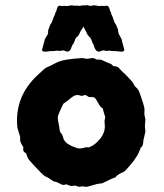

<svg xmlns="http://www.w3.org/2000/svg" viewBox="-20 -720 641 750"><path d="M314.9 9.8 303.2 7.8 288.1 9.8 273.9 4.9 257.8 6.8 238.8 0Q236.8 0 231 2Q225.1 3.9 213.4 -2.9Q201.2 -9.8 194.3 -10.3Q188 -11.2 178.7 -18.6Q169.4 -25.9 154.8 -32.2Q145 -39.1 119.6 -66.4Q94.2 -93.8 90.8 -99.1Q87.4 -104.5 83 -119.1Q82 -121.1 76.2 -125Q70.3 -128.9 70.8 -135.7V-146Q57.6 -165.5 58.6 -174.8Q59.1 -184.1 58.1 -188Q57.1 -191.9 53.2 -203.6Q49.3 -215.3 47.9 -221.2Q35.6 -341.3 126 -425.8Q155.8 -454.6 162.1 -456.5Q172.4 -460.4 200.2 -475.1Q228 -489.7 303.2 -493.2L318.8 -490.2L340.8 -493.2Q348.6 -493.2 356 -487.8Q358.9 -486.8 366.7 -487.3Q374.5 -487.8 384.8 -482.4Q394.5 -477.1 406.2 -473.1Q418 -469.2 421.9 -461.9Q438 -460.9 442.4 -456.5L450.2 -448.7Q453.1 -445.3 454.1 -443.8Q457 -440.9 467.8 -431.2Q478.5 -420.9 481.4 -417Q484.4 -413.1 490.2 -407.7Q499.5 -398.9 502 -391.6Q504.4 -384.8 510.3 -379.9Q516.1 -375 519.5 -369.6Q523.4 -364.3 528.3 -349.1Q533.2 -334 539.1 -316.9Q544.9 -299.8 544.4 -288.6Q543.9 -276.9 543.9 -273.9L547.9 -252.9L545.9 -225.6L547.9 -206.1L540 -170.9Q540 -147.5 527.8 -142.1L528.8 -138.2Q526.4 -135.7 522.9 -126.5Q511.7 -98.1 470.2 -54.2Q466.8 -49.8 457 -45.9Q439.9 -38.6 431.2 -27.8Q428.7 -25.9 421.9 -23.9Q415 -21.5 399.4 -13.7Q383.8 -5.9 379.9 -4.4Q376 -2.9 369.1 -2.9Q362.3 -2.9 340.8 3.9Q319.3 10.7 314.9 9.8ZM338.9 -340.8H329.1Q326.2 -340.8 321.3 -344.7Q316.4 -348.6 314 -348.6Q311 -349.1 306.2 -347.2Q300.8 -345.2 298.8 -345.2Q296.9 -345.2 290 -347.7Q283.2 -350.1 274.4 -347.7Q265.6 -344.7 252.9 -334Q240.2 -323.2 235.4 -320.3Q230.5 -317.4 227.5 -314.9Q225.6 -312 215.8 -290Q206.1 -268.1 205.6 -263.7Q205.1 -259.3 207.5 -244.6Q210 -230 210.9 -227.1L213.9 -207Q214.8 -204.1 218.3 -200.2Q224.6 -192.9 226.6 -183.1Q230.5 -162.6 261.7 -148.9Q281.2 -140.1 290.5 -140.1Q299.8 -140.1 305.7 -142.1Q311.5 -144 314 -144.5Q315.9 -145 321.8 -144.5Q327.6 -144 329.1 -145Q352.1 -153.8 372.1 -179.2Q392.1 -204.6 389.2 -233.9Q388.2 -245.1 388.2 -247.6L391.1 -262.2L382.8 -290Q382.8 -293.9 381.8 -295.9Q379.9 -297.9 375.5 -300.8Q371.1 -303.7 362.8 -318.8Q354.5 -334 351.1 -337.4Q346.7 -340.8 338.9 -340.8ZM186 -642.6Q189.9 -655.3 192.4 -659.2Q194.8 -663.1 195.8 -668Q196.8 -672.9 199.2 -674.8Q200.2 -676.8 202.1 -684.6Q204.1 -692.4 207 -694.8Q208 -698.7 215.8 -697.3Q223.6 -695.8 227.5 -696.8Q231.4 -697.8 236.3 -696.8Q240.7 -695.3 248.5 -697.3Q256.3 -699.2 260.3 -699.2Q264.2 -699.2 266.1 -698.2Q268.1 -697.3 275.4 -697.8Q283.2 -698.2 287.1 -697.3Q291 -696.3 296.4 -698.2Q301.8 -699.2 306.6 -699.2H315.9Q323.7 -700.7 331.1 -696.8L347.2 -699.2Q354 -699.2 361.3 -697.3Q368.2 -695.3 373 -696.8Q377.9 -697.8 381.8 -696.8Q385.7 -695.8 393.6 -697.3Q401.4 -698.7 402.8 -694.8Q406.2 -691.9 408.2 -684.6Q410.2 -676.8 411.6 -674.8Q413.1 -672.9 414.1 -668Q415 -663.1 417.5 -659.2Q419.9 -655.3 423.8 -642.6Q427.7 -629.9 430.7 -627Q433.6 -624 436 -617.2Q438 -610.4 439.9 -607.4Q441.9 -604.5 441.9 -596.2Q442.4 -588.4 449.2 -577.6Q456.1 -566.9 456.1 -561L465.8 -524.9Q463.9 -516.1 447.8 -518.6Q431.6 -521 425.8 -520.5Q419.9 -520 412.6 -521.5Q405.3 -522.9 401.4 -521.5Q397.5 -520 390.6 -522Q384.3 -523.9 380.9 -522.9L367.2 -518.1Q353.5 -518.1 347.2 -539.6Q345.7 -545.9 343.8 -548.3Q341.8 -550.8 338.4 -561Q335 -571.3 328.6 -576.7Q322.3 -582 319.3 -589.8Q316.4 -597.7 314 -600.1Q312 -603 306.2 -616.2Q306.2 -617.2 304.7 -614.3Q303.7 -611.3 300.8 -607.4Q297.9 -603 295.9 -600.1Q293.9 -597.7 291 -589.8Q288.1 -582 282.2 -577.1Q276.4 -572.3 275.4 -570.3Q274.4 -568.4 271.5 -560.1Q269 -551.8 265.6 -547.9Q261.7 -543.9 258.8 -534.2Q255.9 -524.4 250 -520Q245.1 -518.1 243.2 -518.1L229 -522.9Q226.1 -523.9 219.7 -522Q212.9 -520 209 -521.5Q205.1 -522.9 197.3 -521.5Q189.5 -520 184.1 -520.5Q178.2 -521 162.1 -518.6Q146 -516.1 144 -524.9L153.8 -561Q153.8 -564.9 155.3 -567.4L161.1 -577.1Q165 -584 166.5 -585.9Q168 -587.9 168 -595.7Q168 -603.5 169.9 -606.9Q171.9 -610.4 173.8 -617.2Q175.8 -624 178.7 -627Q181.6 -629.9 186 -642.6Z"/></svg>

Font: AntiqueNobleBold
Style: Bold
Weight: 700
Version: Version 001.000